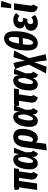

<svg xmlns="http://www.w3.org/2000/svg" viewBox="1639 -2512 1095 4413"><g transform="rotate(-90 2186.5 -305.5)"><path d="M418 -163Q416 -147 416 -141Q416 -123 422 -112Q428 -101 443 -91L385 16Q266 -14 266 -120Q266 -141 268 -152L306 -418H235L176 0H28L87 -418Q62 -418 39 -409L26 -514Q66 -531 119 -531H526L509 -418H454Z M847 -406 875 -531H996L892 -259L896 -148Q897 -125 906.5 -113.5Q916 -102 934 -96L869 16Q831 11 809.5 -13Q788 -37 787 -79V-105Q760 -45 724 -14.5Q688 16 638 16Q574 16 537 -32Q500 -80 500 -173Q500 -263 523.5 -349Q547 -435 599 -491.5Q651 -548 730 -548Q787 -548 816 -512Q845 -476 847 -406ZM648 -178Q648 -134 657.5 -114Q667 -94 685 -94Q738 -94 785 -274V-305Q785 -379 774.5 -408Q764 -437 741 -437Q712 -437 691 -392.5Q670 -348 659 -287Q648 -226 648 -178Z M1432 -348Q1432 -254 1406.5 -170.5Q1381 -87 1331 -35Q1281 17 1212 17Q1153 17 1120 -29L1087 206L937 222L1010 -303Q1027 -423 1087.5 -485.5Q1148 -548 1249 -548Q1337 -548 1384.5 -497Q1432 -446 1432 -348ZM1283 -363Q1283 -403 1272 -420.5Q1261 -438 1238 -438Q1207 -438 1187 -403.5Q1167 -369 1157 -294L1134 -130Q1152 -95 1182 -95Q1216 -95 1239 -138Q1262 -181 1272.5 -243.5Q1283 -306 1283 -363Z M1824 -406 1852 -531H1973L1869 -259L1873 -148Q1874 -125 1883.5 -113.5Q1893 -102 1911 -96L1846 16Q1808 11 1786.5 -13Q1765 -37 1764 -79V-105Q1737 -45 1701 -14.5Q1665 16 1615 16Q1551 16 1514 -32Q1477 -80 1477 -173Q1477 -263 1500.5 -349Q1524 -435 1576 -491.5Q1628 -548 1707 -548Q1764 -548 1793 -512Q1822 -476 1824 -406ZM1625 -178Q1625 -134 1634.5 -114Q1644 -94 1662 -94Q1715 -94 1762 -274V-305Q1762 -379 1751.5 -408Q1741 -437 1718 -437Q1689 -437 1668 -392.5Q1647 -348 1636 -287Q1625 -226 1625 -178Z M2186 -163Q2184 -147 2184 -141Q2184 -123 2190 -112Q2196 -101 2211 -91L2153 16Q2034 -13 2034 -119Q2034 -134 2037 -152L2075 -418H2022Q1994 -418 1964 -409L1951 -514Q1991 -531 2041 -531H2358L2341 -418H2223Z M2661 -406 2689 -531H2810L2706 -259L2710 -148Q2711 -125 2720.5 -113.5Q2730 -102 2748 -96L2683 16Q2645 11 2623.5 -13Q2602 -37 2601 -79V-105Q2574 -45 2538 -14.5Q2502 16 2452 16Q2388 16 2351 -32Q2314 -80 2314 -173Q2314 -263 2337.5 -349Q2361 -435 2413 -491.5Q2465 -548 2544 -548Q2601 -548 2630 -512Q2659 -476 2661 -406ZM2462 -178Q2462 -134 2471.5 -114Q2481 -94 2499 -94Q2552 -94 2599 -274V-305Q2599 -379 2588.5 -408Q2578 -437 2555 -437Q2526 -437 2505 -392.5Q2484 -348 2473 -287Q2462 -226 2462 -178Z M3057 -185 3148 196 3004 220 2966 -70 2858 219 2706 203 2906 -186Q2874 -321 2853 -386.5Q2832 -452 2800 -501L2942 -543Q2960 -493 2971 -441Q2982 -389 2997 -279L3079 -544L3232 -528Z M3675 -519Q3675 -377 3646.5 -256Q3618 -135 3555 -59.5Q3492 16 3396 16Q3316 16 3274 -44.5Q3232 -105 3232 -223Q3232 -361 3261.5 -483Q3291 -605 3354 -681.5Q3417 -758 3510 -758Q3591 -758 3633 -698Q3675 -638 3675 -519ZM3391 -417H3532Q3544 -496 3544 -544Q3544 -602 3533 -626Q3522 -650 3499 -650Q3465 -650 3439.5 -598.5Q3414 -547 3391 -417ZM3374 -328Q3364 -249 3364 -198Q3364 -141 3375 -117Q3386 -93 3408 -93Q3443 -93 3470 -147.5Q3497 -202 3518 -328Z M3687 -139Q3687 -198 3725.5 -237Q3764 -276 3835 -283Q3787 -295 3763.5 -321.5Q3740 -348 3740 -390Q3740 -435 3764 -471Q3788 -507 3831.5 -527.5Q3875 -548 3932 -548Q3980 -548 4022 -531.5Q4064 -515 4095 -482L4028 -410Q4007 -426 3987.5 -434.5Q3968 -443 3946 -443Q3916 -443 3900.5 -425Q3885 -407 3885 -379Q3885 -322 3945 -322H3985L3955 -224H3918Q3878 -224 3858.5 -204Q3839 -184 3839 -150Q3839 -123 3853.5 -107.5Q3868 -92 3896 -92Q3922 -92 3946 -102Q3970 -112 3998 -132L4049 -50Q4014 -18 3967 -1Q3920 16 3866 16Q3787 16 3737 -26Q3687 -68 3687 -139Z M4266 -163Q4264 -145 4264 -140Q4264 -123 4270.5 -111.5Q4277 -100 4291 -91L4232 16Q4113 -13 4113 -119Q4113 -134 4116 -152L4169 -531H4317ZM4228 -833 4373 -822 4298 -596H4203Z"/></g></svg>

Font: Fira Sans Extra Condensed
Style: Bold Italic
Weight: 700
Width: 3
Italic angle: -8°
Designer: Carrois Corporate & Edenspiekermann AG
Foundry: Carrois Corporate GbR & Edenspiekermann AG
Version: Version 4.203